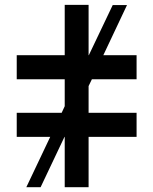

<svg xmlns="http://www.w3.org/2000/svg" viewBox="-20 -781 640 801"><path d="M509.8 -759.8Q490.2 -759.8 450.2 -759.8Q408.2 -670.9 350.6 -550.8Q350.6 -550.8 349.6 -550.8Q349.6 -620.1 349.6 -760.7Q316.4 -760.7 250 -760.7Q250 -690.4 250 -550.8Q183.6 -550.8 49.8 -550.8Q49.8 -516.6 49.8 -450.2Q116.2 -450.2 250 -450.2Q250 -413.1 250 -337.9Q243.2 -324.2 237.3 -310.5Q174.8 -310.5 49.8 -310.5Q49.8 -277.3 49.8 -210Q96.7 -210 189.5 -210Q142.6 -111.3 89.8 0Q109.4 0 149.4 0Q191.4 -88.9 249 -210Q249 -210 250 -210Q250 -140.6 250 0Q283.2 0 349.6 0Q349.6 -70.3 349.6 -210Q417 -210 549.8 -210Q549.8 -244.1 549.8 -310.5Q483.4 -310.5 349.6 -310.5Q349.6 -347.7 349.6 -421.9Q356.4 -435.5 363.3 -450.2Q425.8 -450.2 549.8 -450.2Q549.8 -483.4 549.8 -550.8Q503.9 -550.8 411.1 -550.8Q457 -649.4 509.8 -759.8Z"/></svg>

Font: Alibu-Mazigh Belkasim 1
Style: Bold
Weight: 400
Designer: Mazigh Moubarik Belkasim
Version: Version 1.0